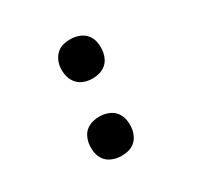

<svg xmlns="http://www.w3.org/2000/svg" viewBox="-124 -679 847 827"><g transform="rotate(-30 300.0 -265.0)"><path d="M317 -343Q293 -343 272 -351.5Q251 -360 238 -377.5Q225 -395 221 -418Q217 -441 221 -464Q224 -480 232.5 -495Q241 -510 254.5 -520.5Q268 -531 284.5 -534.5Q301 -538 317 -538Q340 -538 361.5 -529.5Q383 -521 396 -504Q409 -487 412.5 -464Q416 -441 412 -417Q409 -401 401 -386Q393 -371 379 -361Q365 -351 349 -347Q333 -343 317 -343ZM258 8Q235 8 213.5 -0.5Q192 -9 179 -26Q166 -43 162.5 -66Q159 -89 163 -113Q166 -129 174 -144Q182 -159 196 -169Q210 -179 226.5 -183Q243 -187 258 -187Q282 -187 303.5 -178.5Q325 -170 338 -152.5Q351 -135 354.5 -112Q358 -89 354 -66Q351 -50 343 -35Q335 -20 321 -9.5Q307 1 290.5 4.5Q274 8 258 8Z"/></g></svg>

Font: Iosevka Slab Extended Oblique
Style: Bold
Weight: 700
Width: 7
Italic angle: -9°
Monospace: yes
Designer: Belleve Invis
Foundry: Belleve Invis
Version: Version 11.1.1; ttfautohint (v1.8.3)